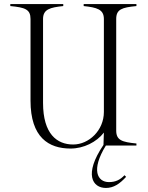

<svg xmlns="http://www.w3.org/2000/svg" viewBox="-20 -720 733 950"><path d="M655 -690V-700H394V-690C459 -683 494 -674 494 -626V-166C494 -75 420 -5 342 -5C262 -5 193 -57 193 -211V-626C193 -674 227 -683 293 -690V-700H31V-690C104 -683 131 -674 131 -626V-222C131 -40 221 15 329 15C394 15 458 -17 494 -64L492 -3C393 143 438 210 504 210C542 210 572 190 604 155L596 147C575 169 553 181 519 181C462 181 429 121 504 0H655V-10C584 -17 555 -26 555 -74V-626C555 -674 583 -683 655 -690Z"/></svg>

Font: Sprat Condensed Light
Style: Regular
Weight: 300
Width: 3
Designer: Ethan Nakache
Foundry: Collletttivo
Version: Version 2.000;Glyphs 3.2 (3217)